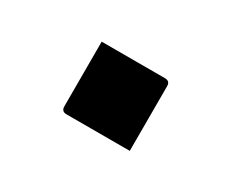

<svg xmlns="http://www.w3.org/2000/svg" viewBox="-42 -248 433 360"><g transform="rotate(30 175.0 -67.5)"><path d="M249 8H112Q101 8 101 -3V-143H238Q249 -143 249 -132Z"/></g></svg>

Font: Recursive Sn Lnr St Med
Style: Regular
Weight: 500
Version: Version 1.085;hotconv 1.1.0;makeotfexe 2.6.0; ttfautohint (v